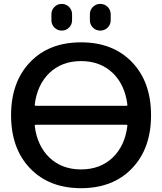

<svg xmlns="http://www.w3.org/2000/svg" viewBox="-20 -982 834 990"><path d="M159.2 -443.4Q158.2 -436.5 166 -436.5H630.9Q637.7 -436.5 636.7 -443.4Q624 -544.9 561.5 -605.5Q497.1 -667 397.9 -667Q298.8 -667 234.4 -605.5Q171.9 -544.9 159.2 -443.4ZM166 -338.9Q158.2 -338.9 159.2 -332Q171.9 -230.5 234.4 -169.9Q298.8 -108.4 397.9 -108.4Q497.1 -108.4 561.5 -169.9Q624 -230.5 636.7 -332Q637.7 -338.9 630.9 -338.9ZM135.7 -662.1Q233.4 -763.7 397.9 -763.7Q562.5 -763.7 660.6 -661.6Q758.8 -559.6 758.8 -387.7Q758.8 -215.8 660.6 -113.8Q562.5 -11.7 397.9 -11.7Q233.4 -11.7 135.3 -113.8Q37.1 -215.8 37.1 -387.7Q37.1 -559.6 135.7 -662.1ZM245.1 -877V-908.2Q245.1 -930.7 260.7 -946.3Q276.4 -961.9 298.3 -961.9Q320.3 -961.9 335.9 -946.3Q351.6 -930.7 351.6 -908.2V-877Q351.6 -855.5 335.9 -839.8Q320.3 -824.2 298.3 -824.2Q276.4 -824.2 260.7 -839.8Q245.1 -855.5 245.1 -877ZM443.4 -877.9V-908.2Q443.4 -930.7 459 -946.3Q474.6 -961.9 497.1 -961.9Q519.5 -961.9 535.2 -946.3Q550.8 -930.7 550.8 -908.2V-877.9Q550.8 -855.5 535.2 -839.8Q519.5 -824.2 497.1 -824.2Q474.6 -824.2 459 -839.8Q443.4 -855.5 443.4 -877.9Z"/></svg>

Font: Gen Jyuu Gothic P Medium
Style: Regular
Weight: 500
Designer: [Source Han Sans]
Ryoko NISHIZUKA  (kana & ideographs); Paul D. Hunt (Latin, Greek & Cyrillic); Wenlong ZHANG  (bopomofo
Version: Version 1.002.20150607